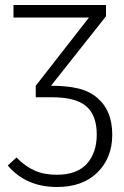

<svg xmlns="http://www.w3.org/2000/svg" viewBox="-20 -543 496 768"><path d="M208 205Q84 205 11 119L46 87Q80 122 118 139Q156 156 207 156Q288 156 327.5 112Q367 68 367 -5Q367 -81 325.5 -117.5Q284 -154 187 -154H123V-200L336 -473H34V-523H404V-478L184 -200Q248 -200 293.5 -189Q339 -178 371 -150Q429 -100 429 -4Q429 88 370 146.5Q311 205 208 205Z"/></svg>

Font: Trujillo Light
Style: Regular
Weight: 300
Designer: Fira Sans original fonts by bBox Type GmbH, Carrois Corporate GbR, & Edenspiekermann AG / Changes by Cristiano Sobral
Foundry: Fira Sans original fonts by bBox Type GmbH, Carrois Corporate GbR, & Edenspiekermann AG / Changes by Cristiano Sobral
Version: Version 4.301;July 28, 2020;FontCreator 13.0.0.2655 64-bit